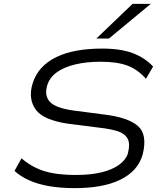

<svg xmlns="http://www.w3.org/2000/svg" viewBox="-20 -964 838 992"><path d="M365 8Q294 8 235 -2Q176 -12 130.5 -32.5Q85 -53 55 -81L91 -146Q127 -115 168.5 -95.5Q210 -76 260.5 -68Q311 -60 372 -60Q450 -60 506 -74Q562 -88 596.5 -113.5Q631 -139 641 -172Q654 -224 638 -250Q622 -276 585 -287Q548 -298 496 -304L337 -324Q203 -343 164 -398.5Q125 -454 148 -531Q162 -578 193.5 -612.5Q225 -647 272 -669.5Q319 -692 378 -702.5Q437 -713 507 -713Q606 -713 668.5 -688.5Q731 -664 771 -620L734 -557Q692 -605 638.5 -625Q585 -645 501 -645Q426 -645 368 -631Q310 -617 273 -590Q236 -563 224 -523Q208 -469 238.5 -437Q269 -405 366 -392L521 -372Q642 -357 692.5 -313Q743 -269 717 -165Q704 -121 675 -89Q646 -57 600.5 -35Q555 -13 496.5 -2.5Q438 8 365 8ZM478 -765 665 -944H759L543 -765Z"/></svg>

Font: Nunito Sans 7pt Expanded Light
Style: Italic
Weight: 300
Width: 7
Italic angle: -9°
Designer: Vernon Adams
Foundry: Vernon Adams
Version: Version 3.101;gftools[0.9.27]